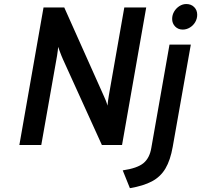

<svg xmlns="http://www.w3.org/2000/svg" viewBox="-20 -738 1024 977"><path d="M78.5 0 201.5 -700H307L507 -252.5Q511.5 -243.5 517.8 -227.8Q524 -212 527 -200.5Q528 -212.5 530 -227.2Q532 -242 534 -253L612.5 -700H724L601 0H498.5L300 -437Q297 -443.5 292.2 -455.5Q287.5 -467.5 283 -479.5Q278.5 -491.5 276 -499.5Q275.5 -492.5 274 -480.2Q272.5 -468 270.5 -455.5Q268.5 -443 267 -435.5L190 0ZM641 219.5 604.5 129Q679 118 710.2 92Q741.5 66 750 14.5L842.5 -511H951L859 8.5Q847 77 822 119.2Q797 161.5 753.2 184.8Q709.5 208 641 219.5ZM910 -587.5Q886.5 -587.5 871.2 -603.2Q856 -619 856 -641.5Q856 -662 866.2 -679.2Q876.5 -696.5 893 -707Q909.5 -717.5 928 -717.5Q952.5 -717.5 968 -702Q983.5 -686.5 983.5 -663Q983.5 -642.5 973.2 -625.2Q963 -608 946 -597.8Q929 -587.5 910 -587.5Z"/></svg>

Font: Overpass SemiBold
Style: Italic
Weight: 600
Italic angle: -10°
Designer: Delve Withrington, Dave Bailey, Thomas Jockin
Foundry: Delve Fonts LLC
Version: Version 4.000